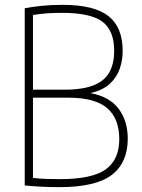

<svg xmlns="http://www.w3.org/2000/svg" viewBox="-20 -767 585 792"><path d="M224 5Q187.5 5 152.5 3.2Q117.5 1.5 82 -2V-733Q114.5 -739 152.2 -743Q190 -747 238 -747Q368.5 -747 427.2 -700.8Q486 -654.5 486 -557Q486 -518.5 473.8 -483Q461.5 -447.5 432.5 -421Q403.5 -394.5 353 -383Q432.5 -368 469.8 -317.8Q507 -267.5 507 -195Q507 -96 441 -45.5Q375 5 224 5ZM236 -714Q199.5 -714 171 -711.8Q142.5 -709.5 116 -705V-397H243Q323 -397 368.2 -416Q413.5 -435 432.2 -470.8Q451 -506.5 451 -557Q451 -641 402.5 -677.5Q354 -714 236 -714ZM225 -28Q360 -28 416 -68.2Q472 -108.5 472 -193Q472 -278 422 -321Q372 -364 263 -364H116V-33Q142.5 -30 170.2 -29Q198 -28 225 -28Z"/></svg>

Font: Encode Sans Cnd Th
Style: Regular
Weight: 100
Width: 3
Designer: Multiple Designers
Foundry: Impallari Type
Version: Version 3.002; ttfautohint (v1.8.3) -l 8 -r 50 -G 200 -x 14 